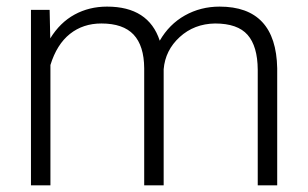

<svg xmlns="http://www.w3.org/2000/svg" viewBox="-20 -558 926 578"><path d="M129.4 -528.3 131.3 -442.4Q160.6 -490.2 204.6 -514.2Q248.5 -538.1 302.2 -538.1Q427.2 -538.1 460.9 -435.5Q489.3 -484.9 536.6 -511.5Q584 -538.1 641.1 -538.1Q811 -538.1 814.5 -352.5V0H755.9V-348.1Q755.4 -418.9 725.3 -453.1Q695.3 -487.3 627.4 -487.3Q564.5 -486.3 521 -446.5Q477.5 -406.7 472.7 -349.6V0H414.1V-352.5Q413.6 -420.4 382.1 -453.9Q350.6 -487.3 285.2 -487.3Q230 -487.3 190.4 -455.8Q150.9 -424.3 131.8 -362.3V0H73.2V-528.3Z"/></svg>

Font: Roboto-Light
Style: Regular
Weight: 300
Designer: Google
Version: Version 2.137; 2017